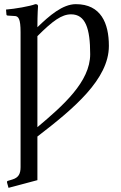

<svg xmlns="http://www.w3.org/2000/svg" viewBox="-20 -678 580 924"><path d="M160 -547C160 -612 163 -648 163 -648C163 -655 159 -658 150 -658C125 -648 50 -635 9 -632L11 -608C11 -605 14 -603 17 -603L49 -601C69 -601 79 -588 79 -523V126C79 159 69 177 39 186L19 192C14 193 13 196 14 201L21 226L160 189V-21C336 -156 504 -297 504 -457C504 -566 466 -658 345 -658C281 -658 217 -602 160 -547ZM322 -609C391 -609 414 -542 414 -417C414 -285 284 -170 160 -66V-504C234 -578 277 -609 322 -609Z"/></svg>

Font: Libertinus Sans
Style: Regular
Weight: 400
Designer: Philipp H. Poll, Khaled Hosny
Foundry: Caleb Maclennan
Version: Version 7.050;RELEASE